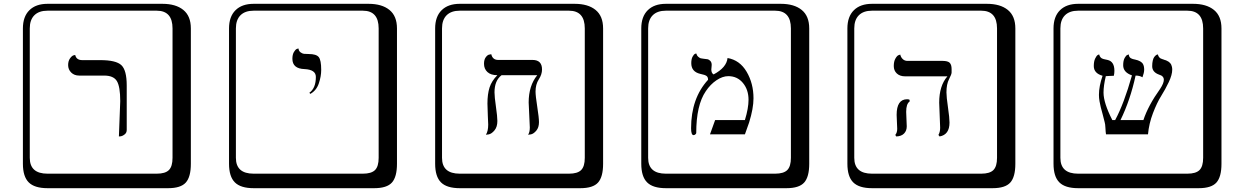

<svg xmlns="http://www.w3.org/2000/svg" viewBox="-20 -774 6520 1006"><path d="M603 -59 610 -244Q610 -320 592.5 -349Q575 -378 526 -378H395Q369 -378 353 -394Q337 -410 337 -433Q337 -454 346.5 -467.5Q356 -481 365 -484L374 -486Q380 -459 411 -459H505Q588 -459 616 -432.5Q644 -406 644 -326V-93Q644 -79 634 -70.5Q624 -62 614 -60ZM229 -718Q184 -718 160 -694Q136 -670 136 -625V53Q136 136 229 136H801Q846 136 865 117Q884 98 884 53V-625Q884 -718 801 -718ZM980 84Q980 153 953.5 182.5Q927 212 861 212H229Q161 212 130.5 181.5Q100 151 100 84V-625Q100 -687 134 -720.5Q168 -754 229 -754H831Q901 -754 940.5 -722Q980 -690 980 -625Z M1606 -282 1601 -288Q1635 -312 1635 -371Q1635 -409 1576 -412Q1512 -414 1512 -466Q1512 -488 1520 -501.5Q1528 -515 1536 -518L1544 -520Q1545 -507 1554.5 -500Q1564 -493 1572.5 -492Q1581 -491 1597 -491Q1637 -491 1650 -475Q1663 -459 1663 -408Q1663 -374 1650.5 -337Q1638 -300 1606 -282ZM1309 -718Q1264 -718 1240 -694Q1216 -670 1216 -625V53Q1216 136 1309 136H1881Q1926 136 1945 117Q1964 98 1964 53V-625Q1964 -718 1881 -718ZM2060 84Q2060 153 2033.5 182.5Q2007 212 1941 212H1309Q1241 212 1210.5 181.5Q1180 151 1180 84V-625Q1180 -687 1214 -720.5Q1248 -754 1309 -754H1911Q1981 -754 2020.5 -722Q2060 -690 2060 -625Z M2786 -294Q2786 -272 2795 -214.5Q2804 -157 2804 -134Q2804 -106 2790 -89.5Q2776 -73 2762 -70L2747 -68Q2756 -81 2756 -106Q2756 -122 2753 -172Q2750 -222 2750 -237Q2750 -325 2795 -380H2608Q2571 -352 2571 -290Q2571 -267 2578.5 -215Q2586 -163 2586 -140Q2586 -109 2571 -91Q2556 -73 2541 -70L2526 -68Q2538 -87 2538 -121Q2538 -129 2536 -168Q2534 -207 2534 -231Q2534 -281 2545 -315.5Q2556 -350 2586 -380Q2552 -380 2534 -396.5Q2516 -413 2516 -440Q2516 -462 2525.5 -474.5Q2535 -487 2544 -488L2554 -490Q2561 -460 2590 -460H2770Q2820 -460 2820 -410Q2820 -384 2803 -358Q2786 -332 2786 -294ZM2389 -718Q2344 -718 2320 -694Q2296 -670 2296 -625V53Q2296 136 2389 136H2961Q3006 136 3025 117Q3044 98 3044 53V-625Q3044 -718 2961 -718ZM3140 84Q3140 153 3113.5 182.5Q3087 212 3021 212H2389Q2321 212 2290.5 181.5Q2260 151 2260 84V-625Q2260 -687 2294 -720.5Q2328 -754 2389 -754H2991Q3061 -754 3100.5 -722Q3140 -690 3140 -625Z M3792 -470Q3856 -459 3892 -398Q3928 -337 3928 -259Q3928 -206 3905 -132L3883 -70H3700L3727 -145H3883Q3902 -207 3902 -251Q3902 -304 3872.5 -339.5Q3843 -375 3796 -375Q3766 -375 3734 -353.5Q3702 -332 3678 -296Q3628 -223 3628 -77Q3628 -74 3623.5 -70Q3619 -66 3614 -66Q3601 -66 3601 -102Q3601 -259 3690 -356Q3690 -370 3682 -376Q3674 -382 3649 -387Q3602 -398 3602 -443Q3602 -464 3608.5 -476.5Q3615 -489 3622 -492L3628 -494Q3631 -483 3638.5 -476.5Q3646 -470 3651.5 -468.5Q3657 -467 3668 -466Q3681 -465 3688 -463.5Q3695 -462 3702 -454.5Q3709 -447 3709 -434Q3709 -427 3708 -421Q3707 -415 3707 -410Q3707 -391 3719 -384Q3787 -420 3792 -470ZM3469 -718Q3424 -718 3400 -694Q3376 -670 3376 -625V53Q3376 136 3469 136H4041Q4086 136 4105 117Q4124 98 4124 53V-625Q4124 -718 4041 -718ZM4220 84Q4220 153 4193.5 182.5Q4167 212 4101 212H3469Q3401 212 3370.5 181.5Q3340 151 3340 84V-625Q3340 -687 3374 -720.5Q3408 -754 3469 -754H4071Q4141 -754 4180.5 -722Q4220 -690 4220 -625Z M4728 -188Q4728 -180 4729.5 -149.5Q4731 -119 4731 -112Q4731 -89 4717 -74.5Q4703 -60 4676 -59L4671 -67Q4681 -79 4681 -99Q4681 -106 4679.5 -135.5Q4678 -165 4678 -172Q4678 -254 4733 -254Q4742 -254 4746 -251V-242Q4728 -230 4728 -188ZM4939 -290Q4939 -266 4947 -211.5Q4955 -157 4955 -132Q4955 -68 4903 -59L4897 -67Q4906 -82 4906 -105Q4906 -121 4903.5 -170.5Q4901 -220 4901 -236Q4901 -325 4944 -374H4723Q4695 -374 4679 -389Q4663 -404 4663 -428Q4663 -452 4671.5 -467Q4680 -482 4688 -485L4697 -488Q4700 -474 4710 -464.5Q4720 -455 4734 -455H4918Q4946 -455 4956 -445Q4966 -435 4966 -412V-394Q4966 -385 4952.5 -359Q4939 -333 4939 -290ZM4549 -718Q4504 -718 4480 -694Q4456 -670 4456 -625V53Q4456 136 4549 136H5121Q5166 136 5185 117Q5204 98 5204 53V-625Q5204 -718 5121 -718ZM5300 84Q5300 153 5273.5 182.5Q5247 212 5181 212H4549Q4481 212 4450.5 181.5Q4420 151 4420 84V-625Q4420 -687 4454 -720.5Q4488 -754 4549 -754H5151Q5221 -754 5260.5 -722Q5300 -690 5300 -625Z M6122 -409Q6122 -382 6104 -344Q6086 -306 6064 -271Q6042 -236 6021 -181Q6000 -126 5995 -70H5775Q5773 -82 5772 -103.5Q5771 -125 5768 -134Q5764 -151 5757.5 -175Q5751 -199 5747.5 -212.5Q5744 -226 5741 -243.5Q5738 -261 5738 -277Q5738 -322 5757 -377Q5711 -390 5711 -428Q5711 -452 5718 -467Q5725 -482 5732 -486L5739 -489Q5743 -475 5751 -469.5Q5759 -464 5783 -460Q5819 -452 5819 -403Q5819 -389 5816 -377Q5804 -377 5792 -376Q5780 -375 5774 -375Q5762 -325 5762 -289Q5762 -235 5808 -145H5823Q5869 -230 5911 -379Q5865 -395 5865 -432Q5865 -456 5872.5 -470Q5880 -484 5887 -486L5894 -489Q5895 -482 5897.5 -477Q5900 -472 5904.5 -469.5Q5909 -467 5911.5 -466Q5914 -465 5920 -463.5Q5926 -462 5927 -462Q5960 -455 5969 -438Q5975 -427 5975 -409Q5975 -393 5966 -369Q5952 -378 5930 -378Q5902 -249 5851 -145H5971Q5996 -221 6059 -309Q6078 -338 6078 -356Q6078 -376 6053 -383Q6017 -396 6017 -427Q6017 -444 6020 -456.5Q6023 -469 6027.5 -475Q6032 -481 6036.5 -484.5Q6041 -488 6044 -488L6047 -489Q6048 -482 6052 -476.5Q6056 -471 6058 -469.5Q6060 -468 6068 -465Q6076 -462 6077 -462L6082 -460Q6087 -459 6089 -458Q6091 -457 6096 -454.5Q6101 -452 6104 -450Q6107 -448 6111 -443.5Q6115 -439 6117 -434.5Q6119 -430 6120.5 -423.5Q6122 -417 6122 -409ZM5629 -718Q5584 -718 5560 -694Q5536 -670 5536 -625V53Q5536 136 5629 136H6201Q6246 136 6265 117Q6284 98 6284 53V-625Q6284 -718 6201 -718ZM6380 84Q6380 153 6353.5 182.5Q6327 212 6261 212H5629Q5561 212 5530.5 181.5Q5500 151 5500 84V-625Q5500 -687 5534 -720.5Q5568 -754 5629 -754H6231Q6301 -754 6340.5 -722Q6380 -690 6380 -625Z"/></svg>

Font: Libertinus Keyboard
Style: Regular
Weight: 700
Designer: Philipp H. Poll
Foundry: Khaled Hosny
Version: Version 6.7